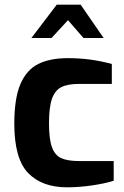

<svg xmlns="http://www.w3.org/2000/svg" viewBox="-20 -793 530 819"><path d="M41 -266Q41 -373 67 -434Q93 -495 143 -520Q193 -545 270 -545Q367 -545 457 -520V-435H316Q268 -435 241 -421Q214 -407 201.5 -371Q189 -335 189 -267Q189 -200 201.5 -165.5Q214 -131 241 -118.5Q268 -106 318 -106H465V-22Q427 -10 372 -2Q317 6 266 6Q159 6 100 -55Q41 -116 41 -266ZM222 -773H324L422 -631H336L270 -707L200 -631H114Z"/></svg>

Font: Exo
Style: Bold
Weight: 700
Designer: Natanael Gama
Foundry: Natanael Gama
Version: Version 1.500; ttfautohint (v1.6)